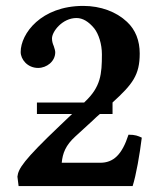

<svg xmlns="http://www.w3.org/2000/svg" viewBox="-20 -630 500 650"><path d="M50 -454C50 -429 73 -400 109 -400C138 -400 167 -422 167 -453C167 -458 165 -465 162 -474C159 -481 156 -489 156 -500C156 -523 191 -569 239 -569C260 -569 280 -557 299 -534C314 -515 325 -481 325 -446C325 -379 321 -336 268 -286L265 -283H105V-244H224L183 -205C59 -87 42 -59 39 -32L43 0H429C441 -38 453 -107 460 -164C447 -170 438 -174 415 -174C393 -106 364 -79 319 -79H189C192 -111 202 -138 235 -168L294 -222C302 -230 310 -237 318 -244H361V-283C429 -345 453 -376 453 -449C453 -492 439 -529 410 -556C374 -590 321 -610 262 -610C119 -610 50 -516 50 -454Z"/></svg>

Font: Libertinus Serif
Style: Bold
Weight: 700
Designer: Philipp H. Poll, Khaled Hosny
Foundry: Caleb Maclennan
Version: Version 7.050;RELEASE